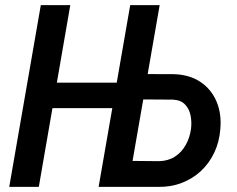

<svg xmlns="http://www.w3.org/2000/svg" viewBox="-20 -731 928 751"><path d="M462.9 -407.7 445.3 -308.1H157.2L174.8 -407.7ZM254.9 -710.9 131.8 0H16.1L139.6 -710.9ZM524.4 -441.4 660.2 -440.9Q721.7 -439 764.2 -410.4Q806.6 -381.8 826.9 -334Q847.2 -286.1 841.8 -226.1Q837.9 -175.8 818.1 -134Q798.3 -92.3 765.9 -62Q733.4 -31.7 690.4 -15.4Q647.5 1 597.2 0H365.7L489.3 -710.9H604.5L498.5 -101.6L602.5 -100.6Q638.7 -101.6 664.8 -118.7Q690.9 -135.7 706.8 -164.6Q722.7 -193.4 727.1 -227.1Q730.5 -254.4 725.3 -279.8Q720.2 -305.2 703.6 -322.5Q687 -339.8 656.2 -341.3L506.8 -342.3Z"/></svg>

Font: Roboto Condensed Medium
Style: Italic
Weight: 500
Italic angle: -12°
Designer: Christian Robertson
Foundry: Google
Version: Version 3.0; 2020